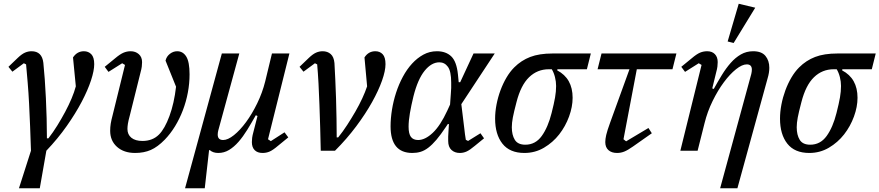

<svg xmlns="http://www.w3.org/2000/svg" viewBox="-20 -803 4686 1023"><path d="M145 0Q143 -64 140.5 -127.5Q138 -191 135 -250Q132 -309 127.5 -362.5Q123 -416 119 -460L107 -466L46 -421L25 -447L75 -495Q96 -515 113 -522.5Q130 -530 148 -530Q204 -530 211 -468Q215 -429 218.5 -381Q222 -333 224.5 -280.5Q227 -228 228.5 -173Q230 -118 230 -66H238Q263 -98 285.5 -134.5Q308 -171 327.5 -207.5Q347 -244 361.5 -278.5Q376 -313 384 -343L369 -497Q391 -530 427 -530Q451 -530 466.5 -514Q482 -498 482 -461Q482 -427 465 -375Q448 -323 415.5 -261Q383 -199 335.5 -131.5Q288 -64 227 0L192 200H81Z M538 -447 593 -492Q619 -514 637.5 -522Q656 -530 676 -530Q702 -530 719.5 -514.5Q737 -499 737 -472Q737 -461 735.5 -448.5Q734 -436 729 -418L672 -189Q664 -160 661.5 -144Q659 -128 659 -116Q659 -86 680 -69Q701 -52 739 -52Q793 -52 827 -86Q858 -117 883 -185Q908 -253 918 -341L862 -480Q867 -502 885 -516Q903 -530 924 -530Q955 -530 972.5 -501.5Q990 -473 990 -407Q990 -359 981 -310.5Q972 -262 954.5 -216Q937 -170 912.5 -130Q888 -90 858 -59Q820 -20 783.5 -4Q747 12 700 12Q640 12 603.5 -20.5Q567 -53 567 -106Q567 -126 570 -144.5Q573 -163 580 -189L646 -457L631 -466L558 -420Z M1162 -518H1255L1143 -108Q1140 -96 1140 -86Q1140 -57 1169 -57Q1194 -57 1226.5 -83Q1259 -109 1291 -152.5Q1323 -196 1350.5 -252.5Q1378 -309 1393 -369L1429 -518H1522L1408 -61L1423 -51L1496 -98L1516 -71L1461 -26Q1434 -3 1416.5 4.5Q1399 12 1379 12Q1352 12 1337 -3Q1322 -18 1322 -46Q1322 -57 1323.5 -69Q1325 -81 1330 -99L1352 -185L1343 -189Q1320 -148 1297.5 -111.5Q1275 -75 1251 -47.5Q1227 -20 1200.5 -4Q1174 12 1143 12Q1115 12 1098 -3H1094L1071 200H966Z M1689 0Q1688 -61 1686 -123.5Q1684 -186 1682 -245Q1680 -304 1677 -359Q1674 -414 1670 -460L1658 -466L1597 -421L1576 -447L1626 -495Q1647 -515 1664 -522.5Q1681 -530 1699 -530Q1725 -530 1742 -515Q1759 -500 1762 -467Q1764 -428 1766.5 -379Q1769 -330 1770.5 -277.5Q1772 -225 1773 -171.5Q1774 -118 1774 -71H1782Q1807 -102 1830 -137.5Q1853 -173 1873.5 -208.5Q1894 -244 1910 -278.5Q1926 -313 1936 -343L1922 -497Q1943 -530 1980 -530Q2004 -530 2019 -514Q2034 -498 2034 -461Q2034 -426 2015.5 -373.5Q1997 -321 1962.5 -259Q1928 -197 1878 -130Q1828 -63 1765 0Z M2438 -248 2454 -117Q2457 -87 2462 -58L2474 -52L2540 -93L2559 -66L2510 -26Q2484 -4 2466.5 4Q2449 12 2430 12Q2403 12 2385.5 -4Q2368 -20 2368 -52Q2368 -63 2368 -75.5Q2368 -88 2370 -111L2372 -142H2366L2356 -127Q2328 -85 2305.5 -58.5Q2283 -32 2262 -16Q2241 0 2220.5 6Q2200 12 2177 12Q2061 12 2061 -130Q2061 -172 2068.5 -218.5Q2076 -265 2090.5 -309.5Q2105 -354 2126.5 -394Q2148 -434 2175.5 -464Q2203 -494 2236 -512Q2269 -530 2308 -530Q2356 -530 2384.5 -502.5Q2413 -475 2420 -406L2424 -365H2432L2503 -518H2616ZM2208 -57Q2245 -57 2285.5 -95Q2326 -133 2363 -213L2378 -246L2382 -302Q2384 -322 2384 -334Q2384 -346 2384 -363Q2384 -423 2366.5 -447Q2349 -471 2321 -471Q2279 -471 2242.5 -426Q2206 -381 2183 -290Q2171 -241 2164 -200Q2157 -159 2157 -128Q2157 -90 2169.5 -73.5Q2182 -57 2208 -57Z M2950 -434 2949 -428Q3031 -385 3031 -282Q3031 -234 3012 -182Q2993 -130 2959.5 -87Q2926 -44 2878.5 -16Q2831 12 2774 12Q2696 12 2657 -37.5Q2618 -87 2618 -171Q2618 -207 2625.5 -246Q2633 -285 2646.5 -321.5Q2660 -358 2678.5 -389.5Q2697 -421 2720 -444Q2757 -481 2805 -499.5Q2853 -518 2924 -518H3128L3107 -434ZM2779 -32Q2833 -32 2866.5 -78.5Q2900 -125 2919 -201Q2932 -252 2937.5 -284Q2943 -316 2943 -345Q2943 -368 2937 -392Q2931 -416 2920 -434H2904Q2843 -434 2799 -391.5Q2755 -349 2732 -259Q2718 -206 2712.5 -177Q2707 -148 2707 -125Q2707 -84 2723 -58Q2739 -32 2779 -32Z M3185 -518H3584L3563 -434H3373L3302 -61L3316 -50L3435 -121L3453 -93L3352 -22Q3325 -3 3306.5 4.5Q3288 12 3268 12Q3239 12 3222 -3Q3205 -18 3205 -46Q3205 -62 3210 -84Q3215 -106 3231 -150L3334 -434H3164Z M3718 -457 3703 -466 3630 -420 3610 -447 3665 -492Q3692 -515 3710 -522.5Q3728 -530 3748 -530Q3774 -530 3789 -514.5Q3804 -499 3804 -472Q3804 -461 3802.5 -448.5Q3801 -436 3796 -418L3775 -332L3783 -329Q3804 -367 3826 -403Q3848 -439 3873 -467.5Q3898 -496 3927.5 -513Q3957 -530 3993 -530Q4038 -530 4058.5 -505Q4079 -480 4079 -442Q4079 -416 4070 -386L3909 200H3817L3983 -409Q3986 -422 3986 -432Q3986 -460 3959 -460Q3934 -460 3901.5 -434Q3869 -408 3837 -365Q3805 -322 3777 -265Q3749 -208 3734 -147L3697 0H3605ZM3916 -783 4004 -762 3889 -574 3857 -582Z M4468 -434 4467 -428Q4549 -385 4549 -282Q4549 -234 4530 -182Q4511 -130 4477.5 -87Q4444 -44 4396.5 -16Q4349 12 4292 12Q4214 12 4175 -37.5Q4136 -87 4136 -171Q4136 -207 4143.5 -246Q4151 -285 4164.5 -321.5Q4178 -358 4196.5 -389.5Q4215 -421 4238 -444Q4275 -481 4323 -499.5Q4371 -518 4442 -518H4646L4625 -434ZM4297 -32Q4351 -32 4384.5 -78.5Q4418 -125 4437 -201Q4450 -252 4455.5 -284Q4461 -316 4461 -345Q4461 -368 4455 -392Q4449 -416 4438 -434H4422Q4361 -434 4317 -391.5Q4273 -349 4250 -259Q4236 -206 4230.5 -177Q4225 -148 4225 -125Q4225 -84 4241 -58Q4257 -32 4297 -32Z"/></svg>

Font: IBM Plex Serif Text
Style: Italic
Weight: 450
Italic angle: -14°
Designer: Mike Abbink, Paul van der Laan, Pieter van Rosmalen
Foundry: Bold Monday
Version: Version 3.001